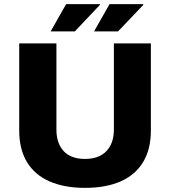

<svg xmlns="http://www.w3.org/2000/svg" viewBox="-20 -897 823 929"><path d="M391 12Q292 12 220.5 -19Q149 -50 111 -112Q73 -174 73 -266V-687H253V-270Q253 -204 288 -166Q323 -128 391 -128Q459 -128 495 -166Q531 -204 531 -270V-687H710V-266Q710 -174 672 -112Q634 -50 563 -19Q492 12 391 12ZM435 -745 510 -877H672L674 -874L551 -745ZM225 -745 300 -877H463L464 -874L342 -745Z"/></svg>

Font: Archivo SemiBold ExtraBold
Style: Regular
Weight: 800
Version: Version 2.001